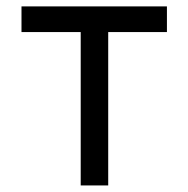

<svg xmlns="http://www.w3.org/2000/svg" viewBox="-20 -565 574 585"><path d="M45.5 -545.5H488.6V-467.3H309.7V0H225.9V-467.3H45.5Z"/></svg>

Font: Fast_Sans-Dotted
Style: Regular
Weight: 400
Version: Version 3.018